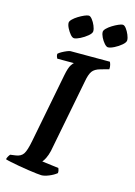

<svg xmlns="http://www.w3.org/2000/svg" viewBox="-148 -991 748 1061"><g transform="rotate(15 225.5 -460.0)"><path d="M198 0Q191 0 169.5 -2.5Q148 -5 120.5 -9Q93 -13 65.5 -18Q38 -23 16.5 -27.5Q-5 -32 -13 -35Q-11 -44 -6 -52.5Q-1 -61 3 -65L33 -69Q63 -73 76.5 -93Q90 -113 101 -171L178 -566Q187 -612 198 -628Q209 -644 212 -645H117Q115 -648 112.5 -654.5Q110 -661 110 -671Q117 -678 130.5 -685.5Q144 -693 157.5 -698.5Q171 -704 177 -704H402Q405 -699 408 -688Q411 -677 410 -663L363 -650Q330 -641 317 -622.5Q304 -604 297 -564L215 -143Q209 -118 200 -100Q191 -82 184 -75L279 -63Q281 -59 283 -51.5Q285 -44 284 -35Q267 -21 241.5 -10.5Q216 0 198 0ZM371 -778Q362 -778 350 -791.5Q338 -805 329.5 -822.5Q321 -840 321 -853Q321 -862 332.5 -873.5Q344 -885 361 -895.5Q378 -906 394 -913Q410 -920 418 -920Q428 -920 438.5 -906Q449 -892 456.5 -874Q464 -856 464 -843Q464 -831 446 -815.5Q428 -800 406 -789Q384 -778 371 -778ZM177 -778Q167 -778 155.5 -791.5Q144 -805 135 -822.5Q126 -840 126 -853Q126 -862 137.5 -873.5Q149 -885 166 -895.5Q183 -906 199 -913Q215 -920 224 -920Q233 -920 244 -906Q255 -892 262.5 -874Q270 -856 270 -843Q270 -831 251.5 -815.5Q233 -800 211 -789Q189 -778 177 -778Z"/></g></svg>

Font: Texturina 72pt 72pt Regular
Style: Bold Italic
Weight: 700
Italic angle: -11°
Designer: Guillermo Torres Carreño
Foundry: Omnibus-Type
Version: Version 1.002; ttfautohint (v1.8.3)